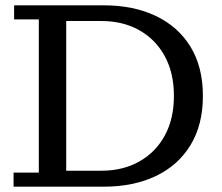

<svg xmlns="http://www.w3.org/2000/svg" viewBox="-20 -702 834 722"><path d="M31 0V-53H126V-629H33V-682H370Q482 -682 566 -642Q650 -602 696.5 -526Q743 -450 743 -341Q743 -233 696.5 -156.5Q650 -80 566 -40Q482 0 370 0ZM361 -623H229V-60H361Q442 -60 503.5 -94.5Q565 -129 599.5 -192Q634 -255 634 -341Q634 -428 599.5 -491Q565 -554 503.5 -588.5Q442 -623 361 -623Z"/></svg>

Font: Montagu Slab 16pt
Style: Regular
Weight: 400
Designer: Florian Karsten
Foundry: Florian Karsten
Version: Version 1.000; ttfautohint (v1.8.3)